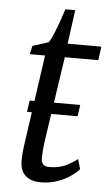

<svg xmlns="http://www.w3.org/2000/svg" viewBox="-51 -724 444 769"><g transform="rotate(5 170.5 -339.5)"><path d="M63 -266.5 70 -312.5H273L266.5 -266.5ZM146 -169.5Q143.5 -152 142 -138.8Q140.5 -125.5 139.5 -113Q138.5 -100.5 138.5 -85.5Q138.5 -70.5 146.5 -62.2Q154.5 -54 170 -54Q212.5 -54 240.8 -69Q269 -84 283.5 -96L295 -56Q284 -43 262 -27.5Q240 -12 209.2 -1Q178.5 10 141 10Q103.5 10 81 -9.5Q58.5 -29 58.5 -71.5Q58.5 -78.5 59 -86.2Q59.5 -94 60.2 -103Q61 -112 62 -121.2Q63 -130.5 64.5 -140L115.5 -497.5H54L61.5 -531.5L125 -551.5Q134 -563 144.2 -588Q154.5 -613 164.2 -640.8Q174 -668.5 180.5 -689H220L201.5 -552.5H337L329.5 -497.5H195Z"/></g></svg>

Font: Merriweather 24pt Light
Style: Italic
Weight: 300
Italic angle: -7.8°
Version: Version 2.101